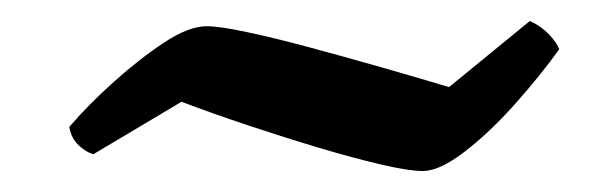

<svg xmlns="http://www.w3.org/2000/svg" viewBox="-20 -407 572 183"><path d="M383 -244Q370 -244 344 -250Q318 -256 284.5 -266Q251 -276 216.5 -287.5Q182 -299 153 -310L69 -260Q62 -262 55 -268.5Q48 -275 46 -286Q64 -307 88.5 -329Q113 -351 136.5 -366.5Q160 -382 177 -382Q189 -382 215 -376.5Q241 -371 274.5 -362Q308 -353 343 -343Q378 -333 408 -324L485 -387Q496 -382 503.5 -374Q511 -366 513 -360Q495 -335 471 -308Q447 -281 423 -262.5Q399 -244 383 -244Z"/></svg>

Font: Texturina 72pt 72pt Regular
Style: Bold Italic
Weight: 700
Italic angle: -11°
Designer: Guillermo Torres Carreño
Foundry: Omnibus-Type
Version: Version 1.002; ttfautohint (v1.8.3)